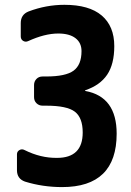

<svg xmlns="http://www.w3.org/2000/svg" viewBox="-20 -760 540 790"><path d="M331.1 -385.7Q460 -362.3 460 -210Q460 9.8 235.4 9.8Q156.2 9.8 83 -12.7Q49.8 -24.4 49.8 -59.6V-125Q49.8 -136.7 60.1 -142.6Q70.3 -148.4 81.1 -142.6Q147.5 -109.4 214.8 -110.4Q320.3 -110.4 320.3 -214.8Q320.3 -275.4 288.1 -300.3Q255.9 -325.2 169.9 -325.2H155.3Q140.6 -325.2 130.4 -335Q120.1 -344.7 120.1 -360.4V-410.2Q120.1 -424.8 129.9 -435.1Q139.6 -445.3 155.3 -445.3H169.9Q250 -445.3 282.7 -469.2Q315.4 -493.2 315.4 -549.8Q315.4 -584 290.5 -603Q265.6 -622.1 219.7 -622.1Q164.1 -622.1 95.7 -590.8Q85 -585.9 75.2 -591.8Q65.4 -597.7 65.4 -610.4V-665Q65.4 -700.2 97.7 -712.9Q169.9 -740.2 245.1 -740.2Q346.7 -740.2 398.4 -696.3Q450.2 -652.3 450.2 -570.3Q450.2 -496.1 420.9 -452.6Q391.6 -409.2 331.1 -388.7Q330.1 -388.7 330.1 -387.7Q330.1 -385.7 331.1 -385.7Z"/></svg>

Font: Rounded-L Mgen+ 1m bold
Style: Bold
Weight: 700
Designer: [Source Han Sans]
Ryoko NISHIZUKA  (kana & ideographs); Paul D. Hunt (Latin, Greek & Cyrillic); Wenlong ZHANG  (bopomofo
Version: Version 1.059.20150602